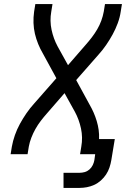

<svg xmlns="http://www.w3.org/2000/svg" viewBox="-20 -755 640 940"><path d="M291 165V91H369Q382 91 394.5 87.5Q407 84 417.5 75Q428 66 434 53.5Q440 41 442 29L446 0H372L378 -37Q386 -82 376.5 -126Q367 -170 347 -207L296 -299L210 -200Q194 -182 179.5 -163Q165 -144 153.5 -123.5Q142 -103 133.5 -81Q125 -59 121 -37L115 0H32L38 -37Q43 -65 53 -93.5Q63 -122 77.5 -148.5Q92 -175 109.5 -200.5Q127 -226 148 -249L256 -372L190 -493Q177 -515 167 -539.5Q157 -564 151 -589.5Q145 -615 144 -642.5Q143 -670 147 -698L153 -735H237L231 -698Q223 -653 232.5 -609Q242 -565 262 -528L313 -436L399 -535Q415 -553 429.5 -572Q444 -591 456 -611.5Q468 -632 476 -654Q484 -676 488 -698L494 -735H577L571 -698Q567 -670 556.5 -641.5Q546 -613 531.5 -586.5Q517 -560 499.5 -534.5Q482 -509 461 -486L353 -363L419 -242Q430 -223 438.5 -203.5Q447 -184 453.5 -162.5Q460 -141 463 -119Q466 -97 465 -74H542L525 29Q522 47 516 65Q510 83 499.5 99Q489 115 474 128.5Q459 142 441.5 150Q424 158 405.5 161.5Q387 165 369 165Z"/></svg>

Font: Iosevka Curly Extended Oblique
Style: Regular
Weight: 400
Width: 7
Italic angle: -9°
Monospace: yes
Designer: Belleve Invis
Foundry: Belleve Invis
Version: Version 11.1.0; ttfautohint (v1.8.3)